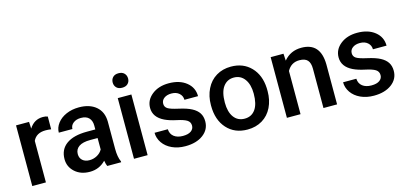

<svg xmlns="http://www.w3.org/2000/svg" viewBox="-64 -1167 3419 1615"><g transform="rotate(-15 1645.5 -359.5)"><path d="M337.4 -419.9Q314 -423.8 289.1 -423.8Q207.5 -423.8 179.2 -361.3V0H60.5V-528.3H173.8L176.8 -469.2Q219.7 -538.1 295.9 -538.1Q321.3 -538.1 337.9 -531.2Z M713.4 0Q705.6 -15.1 699.7 -49.3Q643.1 9.8 561 9.8Q481.4 9.8 431.2 -35.6Q380.9 -81.1 380.9 -147.9Q380.9 -232.4 443.6 -277.6Q506.3 -322.8 623 -322.8H695.8V-357.4Q695.8 -398.4 672.9 -423.1Q649.9 -447.8 603 -447.8Q562.5 -447.8 536.6 -427.5Q510.7 -407.2 510.7 -376H392.1Q392.1 -419.4 420.9 -457.3Q449.7 -495.1 499.3 -516.6Q548.8 -538.1 609.9 -538.1Q702.6 -538.1 757.8 -491.5Q813 -444.8 814.5 -360.4V-122.1Q814.5 -50.8 834.5 -8.3V0ZM583 -85.4Q618.2 -85.4 649.2 -102.5Q680.2 -119.6 695.8 -148.4V-248H631.8Q565.9 -248 532.7 -225.1Q499.5 -202.1 499.5 -160.2Q499.5 -126 522.2 -105.7Q544.9 -85.4 583 -85.4Z M1064.9 0H946.3V-528.3H1064.9ZM939 -665.5Q939 -692.9 956.3 -710.9Q973.6 -729 1005.9 -729Q1038.1 -729 1055.7 -710.9Q1073.2 -692.9 1073.2 -665.5Q1073.2 -638.7 1055.7 -620.8Q1038.1 -603 1005.9 -603Q973.6 -603 956.3 -620.8Q939 -638.7 939 -665.5Z M1490.2 -143.6Q1490.2 -175.3 1464.1 -191.9Q1438 -208.5 1377.4 -221.2Q1316.9 -233.9 1276.4 -253.4Q1187.5 -296.4 1187.5 -377.9Q1187.5 -446.3 1245.1 -492.2Q1302.7 -538.1 1391.6 -538.1Q1486.3 -538.1 1544.7 -491.2Q1603 -444.3 1603 -369.6H1484.4Q1484.4 -403.8 1459 -426.5Q1433.6 -449.2 1391.6 -449.2Q1352.5 -449.2 1327.9 -431.2Q1303.2 -413.1 1303.2 -382.8Q1303.2 -355.5 1326.2 -340.3Q1349.1 -325.2 1418.9 -309.8Q1488.8 -294.4 1528.6 -273.2Q1568.4 -252 1587.6 -222.2Q1606.9 -192.4 1606.9 -149.9Q1606.9 -78.6 1547.9 -34.4Q1488.8 9.8 1393.1 9.8Q1328.1 9.8 1277.3 -13.7Q1226.6 -37.1 1198.2 -78.1Q1169.9 -119.1 1169.9 -166.5H1285.2Q1287.6 -124.5 1316.9 -101.8Q1346.2 -79.1 1394.5 -79.1Q1441.4 -79.1 1465.8 -96.9Q1490.2 -114.7 1490.2 -143.6Z M1688 -269Q1688 -346.7 1718.8 -408.9Q1749.5 -471.2 1805.2 -504.6Q1860.8 -538.1 1933.1 -538.1Q2040 -538.1 2106.7 -469.2Q2173.3 -400.4 2178.7 -286.6L2179.2 -258.8Q2179.2 -180.7 2149.2 -119.1Q2119.1 -57.6 2063.2 -23.9Q2007.3 9.8 1934.1 9.8Q1822.3 9.8 1755.1 -64.7Q1688 -139.2 1688 -263.2ZM1806.6 -258.8Q1806.6 -177.2 1840.3 -131.1Q1874 -85 1934.1 -85Q1994.1 -85 2027.6 -131.8Q2061 -178.7 2061 -269Q2061 -349.1 2026.6 -396Q1992.2 -442.9 1933.1 -442.9Q1875 -442.9 1840.8 -396.7Q1806.6 -350.6 1806.6 -258.8Z M2389.6 -528.3 2393.1 -467.3Q2451.7 -538.1 2546.9 -538.1Q2711.9 -538.1 2714.8 -349.1V0H2596.2V-342.3Q2596.2 -392.6 2574.5 -416.7Q2552.7 -440.9 2503.4 -440.9Q2431.6 -440.9 2396.5 -376V0H2277.8V-528.3Z M3131.8 -143.6Q3131.8 -175.3 3105.7 -191.9Q3079.6 -208.5 3019 -221.2Q2958.5 -233.9 2918 -253.4Q2829.1 -296.4 2829.1 -377.9Q2829.1 -446.3 2886.7 -492.2Q2944.3 -538.1 3033.2 -538.1Q3127.9 -538.1 3186.3 -491.2Q3244.6 -444.3 3244.6 -369.6H3126Q3126 -403.8 3100.6 -426.5Q3075.2 -449.2 3033.2 -449.2Q2994.1 -449.2 2969.5 -431.2Q2944.8 -413.1 2944.8 -382.8Q2944.8 -355.5 2967.8 -340.3Q2990.7 -325.2 3060.5 -309.8Q3130.4 -294.4 3170.2 -273.2Q3210 -252 3229.2 -222.2Q3248.5 -192.4 3248.5 -149.9Q3248.5 -78.6 3189.5 -34.4Q3130.4 9.8 3034.7 9.8Q2969.7 9.8 2918.9 -13.7Q2868.2 -37.1 2839.8 -78.1Q2811.5 -119.1 2811.5 -166.5H2926.8Q2929.2 -124.5 2958.5 -101.8Q2987.8 -79.1 3036.1 -79.1Q3083 -79.1 3107.4 -96.9Q3131.8 -114.7 3131.8 -143.6Z"/></g></svg>

Font: RobotoDraft Medium
Style: Regular
Weight: 500
Version: Version 2.001152; 2014